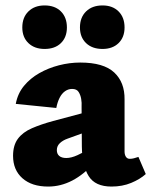

<svg xmlns="http://www.w3.org/2000/svg" viewBox="-20 -672 556 706"><path d="M390 14Q330 14 306 -24.5Q282 -63 281 -132L280 -279Q281 -294 278.5 -308.5Q276 -323 269 -334Q262 -345 245 -345Q231 -345 219 -336.5Q207 -328 199 -312Q191 -296 187 -275L38 -290Q45 -328 68 -356Q91 -384 124.5 -403Q158 -422 197 -432Q236 -442 275 -442Q361 -442 400 -405.5Q439 -369 438 -306V-115Q438 -103 443 -95.5Q448 -88 457 -88Q465 -88 472.5 -90Q480 -92 489 -95L516 -32Q495 -13 462.5 0.5Q430 14 390 14ZM157 14Q97 14 62.5 -16.5Q28 -47 28 -99Q28 -138 46 -162Q64 -186 97.5 -200.5Q131 -215 175 -227L340 -271L344 -204L228 -162Q211 -156 200 -145.5Q189 -135 189 -120Q189 -106 198 -98.5Q207 -91 224 -91Q242 -91 265 -101.5Q288 -112 313 -127L330 -76Q288 -30 245.5 -8Q203 14 157 14ZM144 -492Q107 -492 84.5 -513.5Q62 -535 62 -571Q62 -608 84.5 -630Q107 -652 144 -652Q182 -652 204 -630Q226 -608 226 -571Q226 -535 204 -513.5Q182 -492 144 -492ZM357 -492Q319 -492 296.5 -513.5Q274 -535 274 -571Q274 -608 296.5 -630Q319 -652 357 -652Q394 -652 416 -630Q438 -608 438 -571Q438 -535 416 -513.5Q394 -492 357 -492Z"/></svg>

Font: Ysabeau Office Black
Style: Regular
Weight: 900
Designer: Christian Thalmann (Catharsis Fonts)
Version: Version 2.001;gftools[0.9.30]; featfreeze: tnum,lnum,ss02